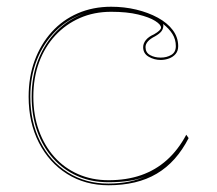

<svg xmlns="http://www.w3.org/2000/svg" viewBox="-20 -535 645 570"><path d="M302 15Q233 15 179.5 -18.5Q126 -52 95.5 -111.5Q65 -171 65 -248Q65 -307 83 -355.5Q101 -404 133.5 -440Q166 -476 211 -495.5Q256 -515 310 -515Q349 -515 384.5 -506.5Q420 -498 448.5 -482.5Q477 -467 493 -445.5Q509 -424 509 -398Q509 -384 501.5 -375Q494 -366 482 -361.5Q470 -357 457 -357Q438 -357 421.5 -366.5Q405 -376 405 -395Q405 -406 413 -416Q421 -426 437 -433Q458 -445 458 -453Q458 -462 440.5 -473Q423 -484 390 -492Q357 -500 310 -500Q259 -500 217 -481.5Q175 -463 144 -429.5Q113 -396 96 -350Q79 -304 79 -248Q79 -193 95.5 -147.5Q112 -102 141.5 -69Q171 -36 212 -18Q253 0 302 0Q356 0 399 -15Q442 -30 475.5 -60Q509 -90 533 -135L540 -125Q522 -90 498.5 -63.5Q475 -37 445.5 -19.5Q416 -2 380 6.5Q344 15 302 15ZM464 -464 465 -460Q465 -450 459.5 -442.5Q454 -435 440 -427Q412 -413 412 -395Q412 -379 425.5 -371.5Q439 -364 457 -364Q475 -364 488.5 -372Q502 -380 502 -398Q502 -408 499.5 -417Q497 -426 492 -434Q487 -442 480 -449.5Q473 -457 464 -464ZM70 -248Q70 -173 99.5 -114.5Q129 -56 181.5 -23Q234 10 302 10Q335 10 364 4Q393 -2 413 -12Q394 -3 365.5 1.5Q337 6 302 6Q251 6 209.5 -12.5Q168 -31 137.5 -65Q107 -99 90.5 -145.5Q74 -192 74 -248Q74 -308 93.5 -357.5Q113 -407 148 -442.5Q183 -478 230 -495Q182 -479 146 -443.5Q110 -408 90 -358.5Q70 -309 70 -248Z"/></svg>

Font: Kalnia Glaze Thin
Style: Regular
Weight: 100
Version: Version 1.110